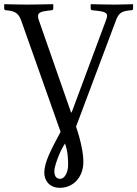

<svg xmlns="http://www.w3.org/2000/svg" viewBox="-20 -667 657 919"><path d="M488 -572 323 -129H320L166 -570C163 -578 162 -584 162 -590C162 -606 175 -612 210 -616L227 -618C232 -619 235 -621 235 -626V-645L233 -647C233 -647 144 -645 109 -645C70 -645 2 -647 2 -647L0 -645V-626C0 -621 4 -618 8 -618C42 -615 67 -610 81 -570L270 -36C223 52 192 110 192 160C192 193 213 232 267 232C333 232 379 178 379 109C379 70 369 13 344 -61L536 -572C549 -607 566 -615 609 -618C614 -618 617 -621 617 -626V-645L615 -647C615 -647 563 -645 528 -645C489 -645 416 -647 416 -647L414 -645V-626C414 -621 418 -618 422 -618L440 -616C490 -611 500 -603 488 -572ZM291 20C306 59 306 102 306 124C306 155 291 189 268 189C250 189 240 177 240 150C240 134 261 65 291 20Z"/></svg>

Font: Libertinus Math
Style: Regular
Weight: 400
Designer: Philipp H. Poll, Khaled Hosny
Foundry: Caleb Maclennan
Version: Version 7.050;RELEASE